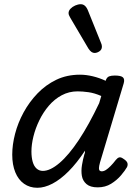

<svg xmlns="http://www.w3.org/2000/svg" viewBox="-20 -873 663 910"><path d="M157 17Q121 17 94 -2Q67 -21 52.5 -56.5Q38 -92 38 -140Q38 -187 51.5 -239Q65 -291 92 -340.5Q119 -390 158 -430.5Q197 -471 247 -495Q297 -519 359 -519Q388 -519 419.5 -511.5Q451 -504 481 -490L482 -494Q487 -507 497 -511Q507 -515 524 -515Q554 -515 563 -506Q572 -497 566 -477L454 -103Q449 -85 449 -76Q449 -67 453 -64Q457 -61 462 -61Q472 -61 482 -67.5Q492 -74 504 -86Q516 -98 529 -115Q537 -125 545 -127Q553 -129 564 -121Q580 -111 583.5 -101.5Q587 -92 582 -81Q573 -65 553.5 -42Q534 -19 506.5 -2Q479 15 443 15Q408 15 390 -0.5Q372 -16 368 -39.5Q364 -63 368.5 -90.5Q373 -118 380 -142Q382 -146 382.5 -150Q383 -154 383 -159Q344 -100 305 -61Q266 -22 228.5 -2.5Q191 17 157 17ZM129 -155Q129 -127 135 -106Q141 -85 153.5 -74Q166 -63 183 -63Q218 -63 262 -100.5Q306 -138 353.5 -209.5Q401 -281 450 -384L460 -418Q428 -432 399.5 -436Q371 -440 348 -440Q307 -440 272.5 -421.5Q238 -403 211.5 -372Q185 -341 166.5 -303Q148 -265 138.5 -226.5Q129 -188 129 -155ZM428 -622Q421 -622 414 -626.5Q407 -631 399 -643L313 -789Q310 -795 307.5 -800Q305 -805 305 -811Q305 -822 314 -831.5Q323 -841 336.5 -847Q350 -853 363 -853Q385 -853 397 -823L459 -669Q461 -665 462 -660.5Q463 -656 463 -652Q463 -638 451.5 -630Q440 -622 428 -622Z"/></svg>

Font: Playwrite AU QLD
Style: Regular
Weight: 400
Designer: Veronika Burian, José Scaglione
Foundry: TypeTogether
Version: Version 1.002